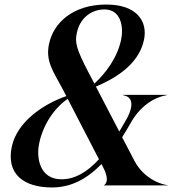

<svg xmlns="http://www.w3.org/2000/svg" viewBox="-20 -816 850 845"><path d="M437.5 0H717V-1.5C705 -1.5 617.5 -20 571 -109.5L517.5 -212C530 -232 543 -253 555.5 -275.5C594 -344 653 -387 713.5 -397V-398.5H521V-397C564 -391 573 -351.5 531 -281.5L505 -237L402 -435C472 -464 589.5 -525.5 613.5 -639.5C631.5 -722.5 581.5 -796 448.5 -796C298.5 -796 215 -713.5 196 -623.5C179 -546 215.5 -500.5 255 -425.5L272 -393C174.5 -359.5 56 -282.5 32 -171C6.5 -51.5 82.5 9 209 9C285.5 9 356.5 -22 426.5 -94L434.5 -78.5C467.5 -14.5 438 -1 437.5 -1ZM152.5 -185.5C169.5 -267.5 219 -340.5 278 -381L415.5 -115C361 -56 307 -26.5 250 -27C155.5 -27 138.5 -120.5 152.5 -185.5ZM318 -670.5C333 -743 388.5 -774.5 439.5 -774.5C514 -774.5 524.5 -695 513 -641C496 -560.5 444.5 -493.5 395.5 -448L370 -496.5C315.5 -600.5 309 -629.5 318 -670.5Z"/></svg>

Font: Beautique Display
Style: Bold
Weight: 700
Italic angle: -12°
Designer: Nhat-Quang Ngo
Version: Version 1.100;Glyphs 3.2.3 (3260)